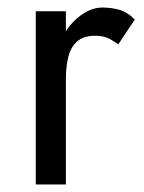

<svg xmlns="http://www.w3.org/2000/svg" viewBox="-20 -490 383 510"><path d="M155 -460H75V0H155ZM294 -372 338 -438Q320 -457 298.5 -463.5Q277 -470 252 -470Q220 -470 189 -445Q158 -420 138.5 -377.5Q119 -335 119 -280H155Q155 -313 161.5 -339Q168 -365 185 -380Q202 -395 232 -395Q252 -395 265 -389.5Q278 -384 294 -372Z"/></svg>

Font: Jost* Book
Style: Regular
Weight: 400
Version: Version 3.000